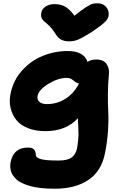

<svg xmlns="http://www.w3.org/2000/svg" viewBox="-20 -881 754 1171"><path d="M576.2 -860.8Q606.4 -860.8 625.7 -840.3Q645 -819.8 643.1 -790Q641.6 -769.5 622.6 -749.3Q603.5 -729 535.2 -683.1Q483.4 -650.9 457.5 -639.9Q431.6 -628.9 402.8 -628.9Q370.6 -628.9 350.8 -640.6Q331.1 -652.3 316.9 -676.8Q302.7 -700.7 283.9 -719.7Q265.1 -738.8 253.2 -747.6Q241.2 -756.3 234.6 -770.3Q228 -784.2 231.9 -803.2Q236.3 -827.6 259 -841.8Q281.7 -856 312 -856Q350.1 -856 377.7 -840.3Q405.3 -824.7 434.1 -785.2Q478 -820.8 506.1 -838.1Q534.2 -855.5 545.9 -858.2Q557.6 -860.8 576.2 -860.8ZM313 270Q266.1 270 227.3 265.6Q188.5 261.2 160.9 252.9Q133.3 244.6 112.1 234.4Q90.8 224.1 77.9 210.9Q64.9 197.8 56.6 184.8Q48.3 171.9 45.4 157.7Q42.5 143.6 42.5 131.3Q42.5 119.1 44.9 106.9Q63 19 149.9 19Q176.3 19 186.8 30Q197.3 41 198.2 61Q198.2 69.8 203.4 75.9Q208.5 82 222.7 87.4Q236.8 92.8 265.4 95.5Q293.9 98.1 336.9 98.1Q390.1 98.1 415.8 80.3Q441.4 62.5 449.2 25.9Q454.6 -0.5 456.8 -27.6Q459 -54.7 458.7 -69.6Q458.5 -84.5 457 -116.5Q455.6 -148.4 455.1 -160.2Q383.8 -81.1 256.8 -81.1Q196.8 -81.1 150.6 -99.4Q104.5 -117.7 79.6 -149.2Q54.7 -180.7 44.4 -222.7Q34.2 -264.6 44.9 -312Q61 -391.1 114.3 -450.7Q167.5 -510.3 240.2 -540Q313 -569.8 394 -569.8Q491.2 -569.8 514.2 -502.9Q533.2 -518.1 566.9 -518.1Q611.3 -518.1 630.1 -490.5Q648.9 -462.9 644 -424.8Q638.2 -366.2 637.9 -305.2Q637.7 -244.1 640.4 -197.5Q643.1 -150.9 638.7 -83.7Q634.3 -16.6 620.1 54.2Q599.1 162.1 519.8 216.1Q440.4 270 313 270ZM209 -295.9Q205.1 -274.9 219.7 -260.5Q234.4 -246.1 266.1 -246.1Q328.6 -246.1 380.4 -279.3Q432.1 -312.5 461.9 -372.1Q449.7 -373 439.5 -381.6Q429.2 -390.1 417 -397.9Q404.8 -405.8 386.2 -405.8Q334 -405.8 275.1 -369.6Q216.3 -333.5 209 -295.9Z"/></svg>

Font: Shantell Sans Irregular Bouncy
Style: Italic
Weight: 800
Italic angle: -11.31°
Designer: Stephen Nixon, Anya Danilova, Shantell Martin
Foundry: Arrow Type
Version: Version 1.006;[9816181b4]